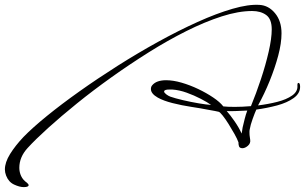

<svg xmlns="http://www.w3.org/2000/svg" viewBox="-102 -550 1247 785"><path d="M-5 215Q-22 215 -44.5 204.5Q-67 194 -77 168Q-82 155 -82 143Q-82 114 -61 80Q-40 46 -6 10Q31 -28 90 -76Q149 -124 223 -176.5Q297 -229 379 -281Q461 -333 544.5 -379Q628 -425 705.5 -460Q783 -495 848.5 -514Q914 -533 959 -530Q996 -528 1022.5 -496Q1049 -464 1049 -414Q1049 -373 1035.5 -322.5Q1022 -272 1000.5 -219Q979 -166 953 -119Q994 -124 1031.5 -133.5Q1069 -143 1092.5 -159.5Q1116 -176 1114 -200V-202Q1114 -211 1118 -211Q1125 -211 1125 -195Q1125 -168 1098.5 -149Q1072 -130 1031 -119Q990 -108 946 -102Q940 -89 931 -64Q922 -39 919 -21Q918 -18 918 -14.5Q918 -11 918 -7Q918 3 919.5 11Q921 19 921 22Q923 36 911.5 46Q900 56 889 56Q875 56 874 43Q873 41 873 32Q868 18 856.5 -2.5Q845 -23 832.5 -43Q820 -63 808.5 -77.5Q797 -92 792 -93Q785 -95 745 -102Q720 -107 680.5 -113Q641 -119 603.5 -128.5Q566 -138 543 -151Q515 -167 515 -186Q515 -195 520 -201Q529 -212 543.5 -217Q558 -222 577 -222Q606 -222 640.5 -212Q675 -202 708.5 -186Q742 -170 769.5 -151.5Q797 -133 811 -115Q819 -114 831 -113.5Q843 -113 858 -113Q888 -113 924 -116Q945 -167 964.5 -225.5Q984 -284 996.5 -338.5Q1009 -393 1009 -430Q1009 -472 986.5 -488.5Q964 -505 929 -505Q873 -505 804.5 -483Q736 -461 660 -423Q584 -385 506 -336Q428 -287 353 -233.5Q278 -180 212.5 -127Q147 -74 95 -27Q43 20 11 55Q-23 92 -23 136Q-23 154 -15.5 170Q-8 186 8 197Q15 203 15 207Q15 215 -5 215ZM761 -121Q746 -132 719 -146Q692 -160 661.5 -171Q631 -182 602 -184H591Q569 -184 569 -176Q569 -171 577.5 -164.5Q586 -158 594 -155Q614 -148 646 -140.5Q678 -133 710.5 -127.5Q743 -122 761 -121ZM886 -4Q887 -10 888 -16Q889 -22 890 -29Q894 -46 898.5 -64Q903 -82 909 -98Q884 -97 862 -96Q840 -95 825 -96Q839 -80 856.5 -55Q874 -30 886 -4Z"/></svg>

Font: WindSong
Style: Regular
Weight: 400
Designer: Robert E. Leuschke
Foundry: Robert E. Leuschke
Version: Version 1.010; ttfautohint (v1.8.3)